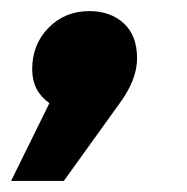

<svg xmlns="http://www.w3.org/2000/svg" viewBox="-71 -200 337 346"><path d="M176 -95Q176 -56 144 -13L44 126H-51L18 -14Q-13 -36 -13 -75Q-13 -120 16.5 -150Q46 -180 90 -180Q128 -180 152 -158Q176 -136 176 -95Z"/></svg>

Font: TypoPRO Montserrat
Style: Italic
Weight: 800
Italic angle: -11.3°
Designer: Julieta Ulanovsky
Foundry: Julieta Ulanovsky
Version: Version 6.001